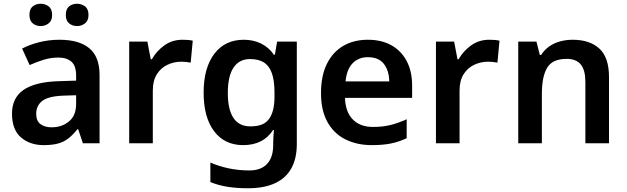

<svg xmlns="http://www.w3.org/2000/svg" viewBox="-20 -764 3345 1024"><path d="M297 -552Q402 -552 456.5 -506.5Q511 -461 511 -364V0H422L397 -75H393Q370 -46 345.5 -26.5Q321 -7 289.5 1.5Q258 10 213 10Q140 10 92 -31Q44 -72 44 -158Q44 -242 105.5 -284.5Q167 -327 292 -331L386 -334V-361Q386 -413 361 -435Q336 -457 291 -457Q250 -457 212 -445Q174 -433 138 -417L98 -505Q138 -526 189.5 -539Q241 -552 297 -552ZM320 -254Q237 -251 205 -225.5Q173 -200 173 -157Q173 -119 196 -102Q219 -85 255 -85Q310 -85 348 -116.5Q386 -148 386 -210V-256ZM137 -684Q137 -716 154.5 -730Q172 -744 197 -744Q221 -744 239.5 -730Q258 -716 258 -684Q258 -654 239.5 -639.5Q221 -625 197 -625Q172 -625 154.5 -639.5Q137 -654 137 -684ZM331 -684Q331 -716 348.5 -730Q366 -744 391 -744Q415 -744 433.5 -730Q452 -716 452 -684Q452 -654 433.5 -639.5Q415 -625 391 -625Q366 -625 348.5 -639.5Q331 -654 331 -684Z M953 -552Q965 -552 981 -551Q997 -550 1008 -547L997 -430Q988 -432 973.5 -433.5Q959 -435 948 -435Q908 -435 873 -418.5Q838 -402 816.5 -368Q795 -334 795 -281V0H669V-542H766L784 -448H790Q814 -491 856 -521.5Q898 -552 953 -552Z M1280 -552Q1331 -552 1372 -532Q1413 -512 1441 -472H1446L1458 -542H1563V4Q1563 81 1534 133.5Q1505 186 1447 213Q1389 240 1302 240Q1244 240 1195 232.5Q1146 225 1102 207V103Q1148 123 1200.5 134Q1253 145 1310 145Q1372 145 1404.5 110Q1437 75 1437 10V-4Q1437 -19 1438.5 -39Q1440 -59 1441 -71H1437Q1409 -29 1369 -9.5Q1329 10 1277 10Q1178 10 1122 -64Q1066 -138 1066 -270Q1066 -402 1123 -477Q1180 -552 1280 -552ZM1313 -449Q1256 -449 1225.5 -403.5Q1195 -358 1195 -268Q1195 -180 1225 -135Q1255 -90 1315 -90Q1349 -90 1373 -98.5Q1397 -107 1412.5 -126.5Q1428 -146 1436 -176.5Q1444 -207 1444 -250V-269Q1444 -334 1430 -373.5Q1416 -413 1387.5 -431Q1359 -449 1313 -449Z M1942 -552Q2015 -552 2067.5 -522.5Q2120 -493 2149 -438.5Q2178 -384 2178 -306V-242H1820Q1822 -168 1861 -127.5Q1900 -87 1969 -87Q2022 -87 2063.5 -97.5Q2105 -108 2149 -128V-27Q2109 -8 2066 1Q2023 10 1963 10Q1884 10 1822.5 -20.5Q1761 -51 1726.5 -113Q1692 -175 1692 -267Q1692 -360 1723.5 -423.5Q1755 -487 1811 -519.5Q1867 -552 1942 -552ZM1942 -459Q1892 -459 1860.5 -426.5Q1829 -394 1823 -330H2056Q2055 -387 2027.5 -423Q2000 -459 1942 -459Z M2589 -552Q2601 -552 2617 -551Q2633 -550 2644 -547L2633 -430Q2624 -432 2609.5 -433.5Q2595 -435 2584 -435Q2544 -435 2509 -418.5Q2474 -402 2452.5 -368Q2431 -334 2431 -281V0H2305V-542H2402L2420 -448H2426Q2450 -491 2492 -521.5Q2534 -552 2589 -552Z M3034 -552Q3125 -552 3176.5 -505Q3228 -458 3228 -353V0H3102V-328Q3102 -389 3078 -419.5Q3054 -450 3002 -450Q2926 -450 2898 -402.5Q2870 -355 2870 -265V0H2744V-542H2841L2859 -471H2866Q2884 -499 2910 -517Q2936 -535 2968 -543.5Q3000 -552 3034 -552Z"/></svg>

Font: Noto Sans Cham SemiBold
Style: Regular
Weight: 600
Version: Version 2.002